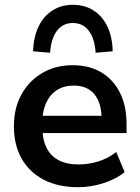

<svg xmlns="http://www.w3.org/2000/svg" viewBox="-20 -771 582 801"><path d="M306 10Q223 10 163 -21Q103 -52 70.5 -109Q38 -166 38 -244Q38 -320 69.5 -377Q101 -434 156.5 -466.5Q212 -499 283 -499Q353 -499 403 -469Q453 -439 480.5 -384Q508 -329 508 -253V-216H139V-288H420L404 -273Q404 -341 374 -377.5Q344 -414 288 -414Q246 -414 216.5 -394.5Q187 -375 171.5 -339.5Q156 -304 156 -255V-248Q156 -193 173 -157Q190 -121 224 -103Q258 -85 308 -85Q349 -85 390 -97.5Q431 -110 465 -137L500 -53Q465 -24 412 -7Q359 10 306 10ZM189 -551 118 -557Q120 -617 141 -660.5Q162 -704 199 -727.5Q236 -751 284 -751Q333 -751 370 -727.5Q407 -704 428 -660.5Q449 -617 450 -557L379 -551Q375 -610 350.5 -642.5Q326 -675 284 -675Q242 -675 217.5 -642.5Q193 -610 189 -551Z"/></svg>

Font: NunitoSans3
Style: Bold
Weight: 700
Designer: Vernon Adams
Foundry: Vernon Adams
Version: Version 3.101;gftools[0.9.27]